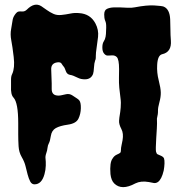

<svg xmlns="http://www.w3.org/2000/svg" viewBox="-20 -768 763 807"><path d="M197.3 -393.6Q197.3 -366.2 225.6 -366.2Q232.4 -366.2 238.3 -367.7Q244.1 -369.1 258.3 -372.1Q272.5 -375 284.7 -366.7Q296.9 -358.4 303.2 -354.5Q309.6 -350.6 313.5 -345.7Q320.3 -336.9 319.8 -313Q319.3 -289.1 309.6 -269Q299.8 -249 265.6 -244.1Q231.4 -239.3 214.4 -229.5Q197.3 -219.7 193.8 -197.3Q190.4 -174.8 185.5 -166Q180.7 -157.2 179.7 -146.5Q178.7 -135.7 174.3 -123.5Q169.9 -111.3 171.4 -100.6Q172.9 -89.8 172.4 -71.8Q171.9 -53.7 167 -36.1Q155.3 6.8 125 6.8Q113.3 6.8 106.9 -5.4Q100.6 -17.6 96.2 -34.2Q91.8 -50.8 87.4 -69.3Q83 -87.9 71.3 -107.9Q59.6 -127.9 58.1 -153.3Q56.6 -178.7 56.6 -203.1V-250Q56.6 -335.9 37.1 -357.4Q24.4 -370.1 26.4 -406.2V-433.6Q26.4 -448.2 31.2 -457Q43 -482.4 37.6 -528.3Q32.2 -574.2 27.3 -599.1Q22.5 -624 26.9 -646.5Q31.2 -668.9 32.7 -681.6Q34.2 -694.3 42.5 -706.1Q50.8 -717.8 57.1 -719.2Q63.5 -720.7 72.3 -719.7Q84 -718.8 92.8 -727.5Q125 -759.8 153.3 -742.2Q165 -734.4 177.2 -725.6Q189.5 -716.8 204.1 -710Q218.8 -703.1 237.8 -705.1Q256.8 -707 275.4 -710.9Q293.9 -714.8 312.5 -712.9Q359.4 -710 380.9 -669.9Q395.5 -642.6 392.1 -612.8Q388.7 -583 385.7 -564.5Q382.8 -545.9 382.8 -533.7Q382.8 -521.5 381.8 -518.6Q380.9 -515.6 379.9 -513.7Q376 -502.9 375 -484.4Q374 -465.8 371.1 -457Q362.3 -434.6 336.9 -434.6Q320.3 -434.6 308.6 -440.4Q285.2 -452.1 275.4 -453.1Q261.7 -455.1 256.8 -468.8Q254.9 -473.6 252.9 -479Q251 -484.4 247.1 -488.8Q243.2 -493.2 238.8 -500.5Q234.4 -507.8 220.7 -505.9Q193.4 -502 195.3 -474.6L197.3 -418ZM661.1 -540Q642.6 -535.2 640.6 -495.1Q638.7 -462.9 647 -430.7Q655.3 -398.4 655.8 -379.4Q656.2 -360.4 649.9 -337.9Q643.6 -315.4 644 -302.2Q644.5 -289.1 639.6 -269.5Q640.6 -249 639.2 -228Q637.7 -207 636.7 -187.5Q633.8 -139.6 635.7 -130.9Q637.7 -122.1 642.1 -119.6Q646.5 -117.2 652.3 -115.2Q667 -109.4 669.4 -102.1Q671.9 -94.7 671.4 -80.6Q670.9 -66.4 668 -50.8Q659.2 -13.7 643.6 -2.9Q634.8 2.9 625.5 1Q616.2 -1 605.5 -2.9Q572.3 -8.8 548.8 2.9Q491.2 34.2 460 2.9Q447.3 -9.8 444.3 -36.1Q440.4 -85 453.1 -101.6Q460 -113.3 471.2 -118.2Q482.4 -123 485.4 -126Q488.3 -128.9 488.3 -137.7Q488.3 -146.5 490.7 -156.7Q493.2 -167 495.1 -178.7Q500 -207 490.2 -225.6Q479.5 -246.1 480.5 -260.3Q481.4 -274.4 483.4 -284.7Q485.4 -294.9 487.3 -315.9Q489.3 -336.9 486.3 -356.9Q483.4 -377 481.4 -398.9Q479.5 -420.9 480 -440.4Q480.5 -460 480.5 -477.5Q480.5 -518.6 470.7 -528.3Q462.9 -536.1 449.7 -535.2Q436.5 -534.2 430.2 -534.7Q423.8 -535.2 417 -543.5Q410.2 -551.8 410.2 -568.4Q410.2 -585 416 -593.8Q421.9 -602.5 423.8 -613.8Q425.8 -625 425.8 -637.7Q427.7 -667 423.8 -676.3Q419.9 -685.5 418.9 -692.9Q418 -700.2 418 -707Q418 -725.6 430.2 -731Q442.4 -736.3 457 -736.8Q471.7 -737.3 486.8 -736.8Q502 -736.3 517.1 -735.4Q532.2 -734.4 546.9 -737.3Q597.7 -747.1 628.9 -745.1Q660.2 -743.2 668 -740.2Q693.4 -729.5 695.3 -686.5Q696.3 -666 696.3 -643.6Q696.3 -621.1 698.2 -597.7Q702.1 -548.8 661.1 -540Z"/></svg>

Font: Creepster Caps
Style: Regular
Weight: 400
Designer: Font Diner, Inc
Foundry: Font Diner, Inc
Version: Version 1.000